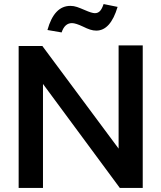

<svg xmlns="http://www.w3.org/2000/svg" viewBox="-20 -927 796 947"><path d="M189 -700H72V0H192V-513L571 0H684V-703H565V-194ZM335 -813Q353 -813 389 -796Q409 -786 424.5 -781Q440 -776 455 -776Q525 -776 560 -893L491 -907Q483 -883 473 -872.5Q463 -862 448 -862Q433 -862 399 -877Q376 -887 360 -892.5Q344 -898 327 -898Q247 -898 214 -779L284 -767Q299 -813 335 -813Z"/></svg>

Font: Geom Medium
Style: Bold
Weight: 500
Version: Version 1.102